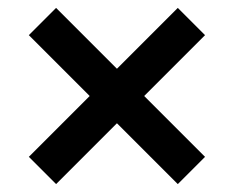

<svg xmlns="http://www.w3.org/2000/svg" viewBox="-20 -615 591 486"><path d="M430 -149 53 -526 122 -595 499 -218ZM122 -149 53 -218 430 -595 499 -526Z"/></svg>

Font: Instrument Sans Condensed
Style: Bold
Weight: 700
Width: 3
Designer: Rodrigo Fuenzalida
Foundry: fragTYPE
Version: Version 1.000;gftools[0.9.28]